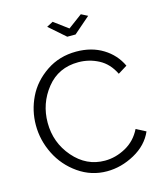

<svg xmlns="http://www.w3.org/2000/svg" viewBox="-132 -1015 951 1118"><g transform="rotate(-15 343.0 -455.5)"><path d="M292 -917 377 -854 462 -917 501 -897 402 -811H352L254 -897ZM379 -714Q471 -714 539.5 -672Q608 -630 641 -559L586 -525Q554 -591 497 -621Q440 -651 375 -651Q255 -651 183.5 -561.5Q112 -472 112 -356Q112 -236 189.5 -146.5Q267 -57 378 -57Q443 -57 504 -90.5Q565 -124 597 -189L655 -159Q622 -83 541 -38.5Q460 6 374 6Q280 6 202.5 -48Q125 -102 83.5 -185.5Q42 -269 42 -360Q42 -448 80.5 -527.5Q119 -607 198 -660.5Q277 -714 379 -714Z"/></g></svg>

Font: Raleway-v4020
Style: Regular
Weight: 400
Designer: Matt McInerney, Pablo Impallari, Rodrigo Fuenzalida
Foundry: Matt McInerney, Pablo Impallari, Rodrigo Fuenzalida
Version: Version 4.020;PS 004.020;hotconv 1.0.88;makeotf.lib2.5.64775